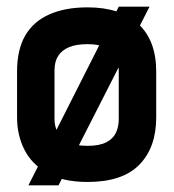

<svg xmlns="http://www.w3.org/2000/svg" viewBox="-20 -534 519 574"><path d="M427 -514H335L65 20H155ZM447 -183V-320Q447 -413 393.5 -462.5Q340 -512 242 -512Q174 -512 126.5 -490.5Q79 -469 55 -427Q31 -385 31 -320V-183Q31 -130 53 -86.5Q75 -43 121.5 -16.5Q168 10 242 10Q346 10 396.5 -41.5Q447 -93 447 -183ZM335 -324V-177Q335 -155 326.5 -137Q318 -119 297.5 -108.5Q277 -98 242 -98Q205 -98 183 -109Q161 -120 152 -138.5Q143 -157 143 -177V-324Q143 -350 154 -367Q165 -384 186.5 -393Q208 -402 242 -402Q274 -402 294.5 -392.5Q315 -383 325 -365.5Q335 -348 335 -324Z"/></svg>

Font: Advent Pro Expanded
Style: Bold
Weight: 700
Width: 7
Designer: VivaRado, Andreas Kalpakidis
Foundry: VivaRado, Andreas Kalpakidis
Version: Version 3.000